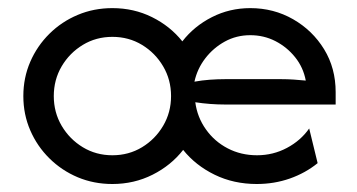

<svg xmlns="http://www.w3.org/2000/svg" viewBox="-20 -445 880 473"><path d="M256.9 8.3Q211.1 8.3 171.5 -8.3Q131.9 -25 101.7 -54.9Q71.5 -84.7 54.5 -124Q37.5 -163.2 37.5 -208.3Q37.5 -253.5 54.5 -292.7Q71.5 -331.9 101.7 -361.8Q131.9 -391.7 171.5 -408.3Q211.1 -425 256.9 -425Q309.7 -425 354.5 -402.8Q399.3 -380.6 429.2 -343.1Q458.3 -380.6 502.1 -402.8Q545.8 -425 596.5 -425Q654.2 -425 702.1 -397.6Q750 -370.1 778.5 -323.6Q806.9 -277.1 806.9 -218.1V-187.5H534.7Q516.7 -187.5 497.9 -188.9Q479.2 -190.3 461.1 -193.1Q466 -156.2 487.2 -126.4Q508.3 -96.5 541 -79.5Q573.6 -62.5 613.2 -62.5Q652.8 -62.5 686.8 -80.6Q720.8 -98.6 741.7 -128.5L762.5 -43.1Q732.6 -18.8 694.1 -5.2Q655.6 8.3 612.5 8.3Q555.6 8.3 508.7 -14.6Q461.8 -37.5 431.2 -75.7Q401.4 -37.5 355.9 -14.6Q310.4 8.3 256.9 8.3ZM256.9 -62.5Q297.2 -62.5 329.9 -82.3Q362.5 -102.1 381.9 -135.1Q401.4 -168.1 401.4 -208.3Q401.4 -248.6 381.9 -281.6Q362.5 -314.6 329.9 -334.4Q297.2 -354.2 256.9 -354.2Q216.7 -354.2 184 -334.4Q151.4 -314.6 131.9 -281.6Q112.5 -248.6 112.5 -208.3Q112.5 -168.1 131.9 -135.1Q151.4 -102.1 184 -82.3Q216.7 -62.5 256.9 -62.5ZM459 -243.8Q477.8 -247.2 496.9 -248.6Q516 -250 534.7 -250H672.9Q688.2 -250 703.1 -249Q718.1 -247.9 733.3 -246.5Q727.1 -279.2 706.9 -304.2Q686.8 -329.2 658.3 -343.8Q629.9 -358.3 596.5 -358.3Q562.5 -358.3 534 -342.7Q505.6 -327.1 485.8 -301.4Q466 -275.7 459 -243.8Z"/></svg>

Font: Afacad Flux
Style: Regular
Weight: 400
Designer: Kristian Moeller
Foundry: Dicotype
Version: Version 1.100